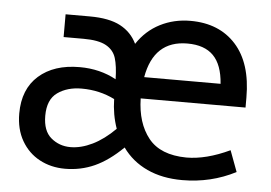

<svg xmlns="http://www.w3.org/2000/svg" viewBox="-45 -629 995 706"><g transform="rotate(5 452.0 -276.0)"><path d="M659 -67Q732 -67 819 -108L848 -30Q757 17 651 17Q577 17 521 -9Q465 -35 430 -84Q378 -33 327 -10Q276 13 218 13Q166 13 124 -9.5Q82 -32 57.5 -74.5Q33 -117 33 -175Q33 -265 89 -314.5Q145 -364 240 -364Q315 -364 375 -331Q374 -380 365 -409Q356 -438 328 -453.5Q300 -469 245 -469H171V-553H260Q332 -553 373.5 -531Q415 -509 435 -467Q468 -517 519 -543Q570 -569 631 -569Q737 -569 798.5 -501Q860 -433 860 -306V-269H473Q475 -178 519 -123Q563 -68 659 -67ZM479 -348H761Q756 -418 723 -451.5Q690 -485 627 -485Q503 -485 479 -348ZM395 -150Q377 -201 376 -258Q320 -286 254 -286Q201 -286 165 -260.5Q129 -235 129 -175Q129 -119 159.5 -93.5Q190 -68 231 -68Q270 -68 312 -88.5Q354 -109 395 -150Z"/></g></svg>

Font: Biryani
Style: Regular
Weight: 400
Designer: Dan Reynolds and Mathieu Réguer
Foundry: Dan Reynolds and Mathieu Réguer
Version: Version 1.004; ttfautohint (v1.1) -l 5 -r 5 -G 72 -x 0 -D la